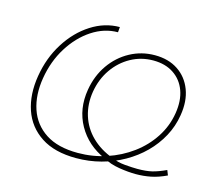

<svg xmlns="http://www.w3.org/2000/svg" viewBox="-85 -665 911 787"><g transform="rotate(15 370.5 -271.5)"><path d="M297.4 11.7Q205.6 11.7 148.2 -25.9Q90.8 -63.5 68.8 -127.9Q46.9 -192.4 60.1 -272.9Q73.2 -353 113.3 -416.5Q153.3 -480 210.7 -516.8Q268.1 -553.7 332 -553.7L330.1 -531.2Q272.5 -531.2 220.2 -496.8Q168 -462.4 131.1 -403.3Q94.2 -344.2 82 -270Q69.8 -196.3 89.6 -137.5Q109.4 -78.6 161.4 -44.7Q213.4 -10.7 298.3 -10.7Q361.3 -10.7 419.4 -30Q477.5 -49.3 524.9 -84.2Q572.3 -119.1 603.5 -167Q634.8 -214.8 644 -272Q652.8 -326.7 637.7 -368.2Q622.6 -409.7 587.2 -433.3Q551.8 -457 500.5 -457Q449.2 -457 405.5 -432.9Q361.8 -408.7 332.5 -366.5Q303.2 -324.2 293.9 -269Q285.2 -214.8 300 -167Q314.9 -119.1 351.3 -83.3Q387.7 -47.4 442.4 -27.3Q466.8 -16.1 498.8 -13.4Q530.8 -10.7 551.3 -10.7Q588.9 -10.7 613.8 -16.8Q638.7 -22.9 671.4 -38.1L679.7 -17.1Q644.5 -0.5 613.8 5.6Q583 11.7 550.3 11.7Q519 11.7 479.7 5.4Q440.4 -1 411.1 -17.6Q334 -51.3 295.9 -119.4Q257.8 -187.5 272 -272Q282.2 -333 314.9 -379.9Q347.7 -426.8 396.2 -453.1Q444.8 -479.5 501.5 -479.5Q559.1 -479.5 599.6 -452.6Q640.1 -425.8 658.2 -378.2Q676.3 -330.6 666 -269Q658.2 -220.2 635 -177.5Q611.8 -134.8 576.9 -100.1Q542 -65.4 497.6 -40.3Q453.1 -15.1 402.3 -1.7Q351.6 11.7 297.4 11.7Z"/></g></svg>

Font: Inter 16pt Thin
Style: Italic
Weight: 250
Italic angle: -9.3988°
Version: Version 4.001;git-66647c0bb